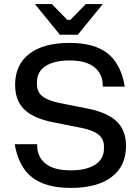

<svg xmlns="http://www.w3.org/2000/svg" viewBox="-20 -910 687 940"><path d="M52 -204H162V-197Q162 -143 202.5 -109.5Q243 -76 326 -76Q403 -76 446 -104Q489 -132 489 -182V-192Q489 -229 463 -250.5Q437 -272 378 -284L232 -313Q139 -333 96.5 -376.5Q54 -420 54 -495Q54 -593 123.5 -646.5Q193 -700 321 -700Q442 -700 507 -648.5Q572 -597 591 -486H483V-493Q483 -547 442.5 -580.5Q402 -614 321 -614Q245 -614 203 -586.5Q161 -559 161 -508V-498Q161 -461 186.5 -439.5Q212 -418 270 -406L416 -377Q510 -357 553.5 -313.5Q597 -270 597 -195Q597 -97 526.5 -43.5Q456 10 326 10Q204 10 137.5 -41.5Q71 -93 52 -204ZM361 -740H273L151 -890H234L309 -813H325L400 -890H483Z"/></svg>

Font: Mozilla Text BETA Medium
Style: Regular
Weight: 500
Designer: Studio DRAMA
Foundry: Studio DRAMA
Version: Version 0.100